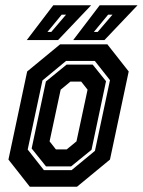

<svg xmlns="http://www.w3.org/2000/svg" viewBox="-20 -708 542 728"><path d="M93 0 12 -103 83 -437 208 -540H387L468 -437L397 -103L272 0ZM146.5 -63H251.5L340 -136L397 -404L339.5 -477H230.5L141 -403L85 -141ZM154.5 -77 100 -145 154 -399 232.5 -463H331.5L382 -400L327 -140L249.5 -77ZM192 -141.5H233L270 -172L312 -368L288 -398.5H247L210 -368L168 -172ZM257.5 -556 358 -688H501.5L376 -556ZM81.5 -556 182 -688H325.5L200 -556ZM160 -587H174.5L230.5 -652.5H214ZM336 -587H350.5L406.5 -652.5H390Z"/></svg>

Font: Tourney Condensed Regular
Style: Bold Italic
Weight: 700
Width: 3
Italic angle: -12°
Designer: Tyler Finck
Foundry: Etcetera Type Co
Version: Version 1.010; ttfautohint (v1.8.3)